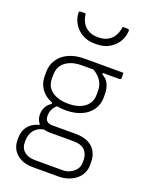

<svg xmlns="http://www.w3.org/2000/svg" viewBox="-189 -907 978 1253"><g transform="rotate(20 300.0 -280.5)"><path d="M126 -92Q126 -111 132 -127.5Q138 -144 149 -157.5Q160 -171 175 -180V-199L220 -183Q198 -167 187 -145.5Q176 -124 176 -98Q176 -73 189.5 -61.5Q203 -50 225 -50H390Q442 -50 477 -32.5Q512 -15 529.5 16.5Q547 48 547 89V110Q547 139 535 164.5Q523 190 500.5 209Q478 228 446.5 239Q415 250 376 250H202Q150 250 115.5 232Q81 214 63.5 184.5Q46 155 46 119V102Q46 71 57.5 45.5Q69 20 91.5 2Q114 -16 146 -23V-48L203 -8Q163 -5 139.5 12Q116 29 106 53Q96 77 96 102V119Q96 140 106.5 159Q117 178 140.5 190Q164 202 203 202H389Q418 202 438.5 192Q459 182 472 169Q485 156 490.5 141.5Q496 127 496 110V91Q496 53 472 26.5Q448 0 389 0H225Q197 0 174.5 -10.5Q152 -21 139 -41.5Q126 -62 126 -92ZM345 -490H420V-474Q453 -457 466.5 -426Q480 -395 480 -362V-336Q480 -287 454.5 -250Q429 -213 383 -192.5Q337 -172 275 -172Q213 -172 167 -192Q121 -212 95.5 -249Q70 -286 70 -335V-361Q70 -413 95.5 -451Q121 -489 167 -510Q213 -531 275 -531Q343 -531 411 -531Q479 -531 546 -531Q546 -522 546 -513Q546 -504 546 -495Q546 -491 543 -487.5Q540 -484 535 -484Q492 -484 448.5 -484Q405 -484 362 -484Q319 -484 275 -484Q204 -484 162 -452Q120 -420 120 -361V-335Q120 -312 127.5 -293Q135 -274 150 -259Q170 -240 201.5 -229Q233 -218 275 -218Q346 -218 388 -249.5Q430 -281 430 -336V-362Q430 -388 422 -410Q414 -432 395.5 -452Q377 -472 345 -490ZM310 -692Q363 -692 396.5 -721Q430 -750 439 -811Q447 -811 454.5 -811Q462 -811 470 -811Q480 -811 483 -807Q486 -803 484 -789Q480 -750 458 -717.5Q436 -685 400 -665.5Q364 -646 317 -646H303Q256 -646 220 -665.5Q184 -685 162.5 -717.5Q141 -750 136 -789Q135 -803 137.5 -807Q140 -811 150 -811Q158 -811 165.5 -811Q173 -811 181 -811Q190 -750 223.5 -721Q257 -692 310 -692Z"/></g></svg>

Font: Recursive Monospace Light
Style: Regular
Weight: 300
Version: Version 1.047